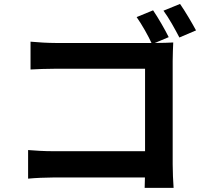

<svg xmlns="http://www.w3.org/2000/svg" viewBox="-20 -887 1040 962"><path d="M747 -835.3 664.6 -801.4C690.9 -764 722.7 -708.2 741.9 -665.9L825.3 -700.9C807.2 -737.6 772.1 -798.8 747 -835.3ZM882.1 -867.3 799 -833.5C826.5 -796.8 857.4 -740.1 878.8 -699.1L962.2 -734.7C943.1 -770.3 907.5 -830.8 882.1 -867.3ZM133 -678.2V-538.8C161.4 -540.6 214.9 -542.6 257.1 -542.6H706.8V-48.4C706.8 -11.1 705.6 24.6 704.8 54.2H849.8C847.4 23.8 845.2 -29 845.2 -63.7V-581.8C845.2 -611.3 847 -650.9 848 -674.2C831.2 -673.2 789.8 -671.7 760.5 -671.7H256.9C222.2 -671.7 170.6 -674.5 133 -678.2ZM120.8 -135.2V8.1C153.5 4.8 210.1 2.2 249.2 2.2H785.7V-129.4H245.1C200.1 -129.4 154.9 -132.4 120.8 -135.2Z"/></svg>

Font: Source Han Sans JP VF
Style: Regular
Weight: 250
Designer: Ryoko NISHIZUKA 西塚涼子 (kana, bopomofo & ideographs); Paul D. Hunt (Latin, Greek & Cyrillic); Sandoll Communications 산돌커뮤니
Foundry: Adobe
Version: Version 2.004;hotconv 1.0.118;makeotfexe 2.5.65603